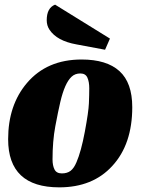

<svg xmlns="http://www.w3.org/2000/svg" viewBox="-20 -786 631 826"><path d="M235 20Q15 20 15 -187Q15 -334 96 -429Q182 -530 331 -530Q439 -530 494 -480Q549 -430 549 -325Q549 -165 463 -72Q379 20 235 20ZM206 -100Q206 -74 214.5 -57Q223 -40 246 -40Q269 -40 283.5 -51Q298 -62 309 -88Q329 -134 345 -219.5Q361 -305 362.5 -342Q364 -379 364 -406.5Q364 -434 356 -452Q348 -470 325.5 -470Q303 -470 288 -456Q273 -442 261 -415Q249 -388 239.5 -347.5Q230 -307 218 -243Q206 -179 206 -100ZM193 -658Q181 -676 181 -699Q181 -752 217 -766L453 -620L432 -572L309 -595Q225 -610 193 -658Z"/></svg>

Font: Sansita One
Style: Regular
Weight: 400
Designer: Pablo Cosgaya
Foundry: Omnibus-Type
Version: Version 1.001